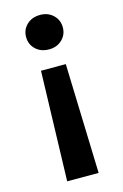

<svg xmlns="http://www.w3.org/2000/svg" viewBox="-111 -618 518 808"><g transform="rotate(-15 148.0 -214.0)"><path d="M149 -417Q113 -417 90.5 -438.5Q68 -460 68 -492Q68 -524 90.5 -545.5Q113 -567 149 -567Q183 -567 205.5 -545.5Q228 -524 228 -492Q228 -460 205.5 -438.5Q183 -417 149 -417ZM78 139 92 -339H200L215 139Z"/></g></svg>

Font: Firefly Display
Style: Bold
Weight: 700
Designer: Colophon Foundry, Jonny Pinhorn
Foundry: Colophon Foundry
Version: Version 1.200; ttfautohint (v1.8.3)